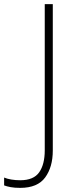

<svg xmlns="http://www.w3.org/2000/svg" viewBox="-114 -734 374 931"><path d="M-16 177Q-43 177 -62 173.5Q-81 170 -94 165V127Q-80 133 -59.5 136.5Q-39 140 -16 140Q49 140 76 101.5Q103 63 103 -5V-714H142V-4Q142 76 105 126.5Q68 177 -16 177Z"/></svg>

Font: Noto Sans Bengali UI ExtraLight
Style: Regular
Weight: 200
Designer: Jelle Bosma - Monotype Design Team
Foundry: Monotype Imaging Inc.
Version: Version 2.003; ttfautohint (v1.8.4.7-5d5b)